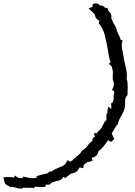

<svg xmlns="http://www.w3.org/2000/svg" viewBox="-270 -1013 790 1127"><path d="M478.5 -455.1Q467.8 -444.3 465.8 -433.6Q463.9 -422.9 463.9 -408.2L464.8 -407.2Q464.8 -385.7 459.5 -370.6Q454.1 -355.5 446.8 -342.3Q439.5 -329.1 432.1 -315.4Q424.8 -301.8 420.9 -283.2Q412.1 -275.4 401.9 -257.3Q391.6 -239.3 384.8 -227.5H386.7L400.4 -197.3L383.8 -180.7Q378.9 -182.6 374 -184.6Q369.1 -186.5 364.3 -190.4Q352.5 -171.9 338.9 -154.8Q325.2 -137.7 307.6 -125Q306.6 -110.4 295.4 -99.6Q284.2 -88.9 268.6 -87.9Q268.6 -85.9 270.5 -78.6Q272.5 -71.3 273.4 -69.3Q265.6 -67.4 259.3 -64.5Q252.9 -61.5 245.1 -63.5Q244.1 -61.5 240.2 -59.1Q236.3 -56.6 232.4 -53.7Q228.5 -50.8 225.1 -48.3Q221.7 -45.9 221.7 -44.9L218.8 -25.4Q216.8 -26.4 207.5 -28.3Q198.2 -30.3 197.3 -30.3Q195.3 -28.3 194.8 -26.4Q194.3 -24.4 192.4 -22.5Q187.5 -11.7 178.2 -4.9Q168.9 2 158.2 3.9Q156.2 4.9 153.3 4.4Q150.4 3.9 148.4 5.9Q138.7 10.7 129.9 18.6Q121.1 26.4 113.3 32.2Q105.5 28.3 101.6 25.4Q96.7 36.1 85 43Q73.2 49.8 60.5 48.8Q46.9 56.6 40 57.1Q33.2 57.6 23.4 69.3Q17.6 71.3 10.7 71.3Q3.9 71.3 -2 71.3V82Q-9.8 84 -14.6 84.5Q-19.5 85 -23.4 85Q-27.3 85 -31.7 85Q-36.1 85 -43 84Q-44.9 84 -54.2 83Q-63.5 82 -65.4 84Q-67.4 85.9 -68.4 87.4Q-69.3 88.9 -71.3 90.8Q-85.9 88.9 -101.6 89.4Q-117.2 89.8 -131.8 87.9Q-137.7 93.8 -145.5 94.2Q-153.3 94.7 -161.1 90.8L-163.1 93.8Q-174.8 87.9 -184.1 86.9Q-193.4 85.9 -205.1 83L-208 87.9Q-210 85.9 -211.4 84Q-212.9 82 -214.8 80.1Q-237.3 73.2 -241.7 60.5Q-246.1 47.9 -250 27.3Q-245.1 27.3 -236.8 26.9Q-228.5 26.4 -219.2 26.4Q-210 26.4 -201.7 26.9Q-193.4 27.3 -188.5 30.3Q-184.6 22.5 -182.6 17.6Q-172.9 23.4 -168.5 26.9Q-164.1 30.3 -160.6 31.2Q-157.2 32.2 -151.9 32.2Q-146.5 32.2 -135.7 32.2V23.4Q-117.2 27.3 -93.8 31.7Q-70.3 36.1 -50.8 28.3L-57.6 21.5Q-52.7 20.5 -43.9 17.6Q-35.2 14.6 -25.9 12.2Q-16.6 9.8 -7.8 7.8Q1 5.9 6.8 5.9V4.9Q10.7 1 19.5 -4.4Q28.3 -9.8 33.2 -5.9Q42 -13.7 53.7 -19.5Q65.4 -25.4 77.6 -30.3Q89.8 -35.2 100.1 -40.5Q110.4 -45.9 115.2 -53.7L127.9 -74.2Q130.9 -71.3 133.8 -68.8Q136.7 -66.4 139.6 -63.5Q145.5 -67.4 154.3 -71.3Q168 -86.9 185.1 -98.6Q202.1 -110.4 211.9 -129.9Q232.4 -140.6 243.2 -156.7Q253.9 -172.9 271.5 -185.5Q271.5 -204.1 287.1 -210Q285.2 -214.8 284.2 -220.2Q283.2 -225.6 281.2 -231.4Q287.1 -231.4 292.5 -231Q297.9 -230.5 303.7 -230.5L297.9 -233.4L317.4 -252Q326.2 -260.7 334 -278.8Q341.8 -296.9 355.5 -310.5Q353.5 -320.3 354.5 -329.1Q355.5 -337.9 355.5 -346.7L359.4 -344.7Q359.4 -347.7 359.9 -353.5Q360.4 -359.4 361.3 -366.2Q362.3 -373 363.8 -379.4Q365.2 -385.7 365.2 -388.7Q369.1 -384.8 373 -380.9Q377 -377 381.8 -373Q383.8 -377.9 383.3 -389.2Q382.8 -400.4 381.8 -405.3Q387.7 -409.2 390.6 -411.6Q393.6 -414.1 394 -416Q394.5 -418 395 -421.4Q395.5 -424.8 397.5 -431.6Q396.5 -435.5 397 -442.9Q397.5 -450.2 398.4 -457.5Q399.4 -464.8 400.4 -470.2Q401.4 -475.6 400.4 -475.6L387.7 -485.4Q391.6 -495.1 395 -502Q398.4 -508.8 398.4 -519.5Q398.4 -527.3 396.5 -532.2Q394.5 -537.1 392.6 -543Q390.6 -562.5 392.6 -584Q393.6 -592.8 391.1 -601.1Q388.7 -609.4 386.7 -618.2Q385.7 -620.1 386.2 -621.1Q386.7 -622.1 384.8 -624L368.2 -638.7Q371.1 -640.6 374 -643.1Q377 -645.5 379.9 -649.4Q371.1 -667 368.2 -688.5Q365.2 -710 361.3 -730.5Q353.5 -772.5 344.7 -808.1Q335.9 -843.8 308.6 -877.9L313.5 -887.7V-889.6L311.5 -890.6Q299.8 -900.4 294.9 -904.8Q290 -909.2 287.1 -925.8Q280.3 -936.5 269.5 -945.8Q258.8 -955.1 250 -962.9Q255.9 -964.8 261.7 -967.8Q267.6 -970.7 273.4 -973.6Q273.4 -977.5 273.4 -981.4Q273.4 -985.4 274.4 -989.3Q287.1 -994.1 297.4 -992.7Q307.6 -991.2 317.4 -980.5Q328.1 -981.4 333 -979Q337.9 -976.6 345.7 -968.8L346.7 -966.8H361.3Q362.3 -962.9 363.3 -959.5Q364.3 -956.1 364.3 -952.1Q370.1 -945.3 373.5 -941.9Q377 -938.5 379.4 -934.6Q381.8 -930.7 382.8 -925.8Q383.8 -920.9 384.8 -912.1L381.8 -910.2Q388.7 -891.6 394.5 -879.9Q400.4 -868.2 411.1 -851.6Q414.1 -832 423.8 -814.5Q433.6 -796.9 439.5 -777.3H449.2Q444.3 -757.8 444.8 -742.7Q445.3 -727.5 450.2 -708Q454.1 -690.4 456.5 -672.9Q459 -655.3 463.9 -637.7Q469.7 -615.2 473.1 -593.8Q476.6 -572.3 473.6 -548.8Q477.5 -540 478.5 -527.8Q479.5 -515.6 479.5 -502.4Q479.5 -489.3 479 -477.1Q478.5 -464.8 478.5 -455.1Z"/></svg>

Font: Homemade Apple
Style: Regular
Weight: 400
Version: Version 1.001